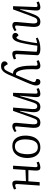

<svg xmlns="http://www.w3.org/2000/svg" viewBox="1412 -1970 788 3651"><g transform="rotate(90 1805.5 -145.0)"><path d="M573 -33Q556 -17 524 -1.5Q492 14 463 14Q429 14 411.5 -5.5Q394 -25 398 -65L425 -362Q429 -417 419 -439Q409 -461 381 -461Q357 -461 342 -449.5Q327 -438 314 -410Q301 -382 282 -333L159 0H98L114 -424Q115 -445 109.5 -455Q104 -465 87 -465Q77 -465 61.5 -460.5Q46 -456 24 -447L9 -488Q20 -494 38.5 -501.5Q57 -509 78.5 -514Q100 -519 117 -519Q157 -519 170.5 -493.5Q184 -468 180 -417L156 -133L162 -132L242 -364Q271 -446 304.5 -482.5Q338 -519 394 -519Q458 -519 478 -477Q498 -435 491 -356L466 -79Q464 -57 468 -48Q472 -39 490 -39Q517 -39 552 -65Z M695 -466Q732 -489 788.5 -504Q845 -519 909 -519Q1015 -519 1031 -469L1010 -82Q1007 -40 1036 -40Q1053 -40 1097 -57L1111 -17Q1091 -5 1059.5 4.5Q1028 14 1006 14Q967 14 954 -10.5Q941 -35 944 -83L965 -448Q950 -455 918 -459Q886 -463 850 -462Q844 -410 834 -350.5Q824 -291 812.5 -235Q801 -179 791 -136Q770 -57 741 -21.5Q712 14 670 14Q643 14 624.5 -2Q606 -18 606 -44Q606 -64 619 -80.5Q632 -97 653 -104L691 -62Q707 -64 721 -89Q735 -114 746 -154Q755 -189 765 -239.5Q775 -290 784.5 -346.5Q794 -403 801 -458Q780 -455 752 -448Q724 -441 709 -434Z M1405 75Q1385 120 1363 155Q1341 190 1310.5 209.5Q1280 229 1235 229Q1195 229 1171 210.5Q1147 192 1147 162Q1147 140 1161 123Q1175 106 1202 101L1217 128Q1231 152 1240 161Q1249 170 1264 170Q1291 170 1310 146.5Q1329 123 1356 61L1383 0H1373Q1346 0 1324 -13.5Q1302 -27 1282 -61Q1254 -106 1241.5 -180.5Q1229 -255 1229 -350Q1229 -370 1229.5 -392Q1230 -414 1231 -430Q1231 -465 1205 -465Q1191 -465 1172.5 -459Q1154 -453 1140 -447L1125 -488Q1142 -497 1173 -508Q1204 -519 1232 -519Q1269 -519 1284 -496.5Q1299 -474 1299 -439Q1298 -420 1297 -401Q1296 -382 1296 -354Q1296 -261 1304.5 -202Q1313 -143 1332 -105Q1350 -70 1361.5 -63Q1373 -56 1391 -56H1407L1525 -340Q1540 -376 1541 -399Q1542 -422 1515 -432L1482 -445Q1478 -476 1492.5 -497.5Q1507 -519 1539 -519Q1573 -519 1589.5 -496Q1606 -473 1606 -439Q1606 -418 1599.5 -392Q1593 -366 1577.5 -326.5Q1562 -287 1536 -226Z M2054 -362Q2058 -416 2044.5 -438Q2031 -460 2003 -460Q1969 -460 1952.5 -432.5Q1936 -405 1914 -336L1806 0H1745L1761 -424Q1762 -444 1756.5 -454.5Q1751 -465 1734 -465Q1718 -465 1671 -447L1656 -488Q1667 -494 1685.5 -501.5Q1704 -509 1725.5 -514Q1747 -519 1764 -519Q1804 -519 1817.5 -493.5Q1831 -468 1827 -417L1801 -134L1807 -132L1874 -368Q1897 -448 1927.5 -483.5Q1958 -519 2015 -519Q2073 -519 2097 -477.5Q2121 -436 2112 -350L2087 -132L2095 -130L2168 -363Q2194 -447 2224.5 -483Q2255 -519 2312 -519Q2376 -519 2396.5 -477Q2417 -435 2410 -357L2385 -79Q2383 -57 2387 -48Q2391 -39 2409 -39Q2436 -39 2471 -65L2492 -33Q2474 -17 2442.5 -1.5Q2411 14 2382 14Q2344 14 2328.5 -7Q2313 -28 2316 -65L2343 -362Q2348 -417 2337.5 -439Q2327 -461 2298 -461Q2279 -461 2266 -452Q2253 -443 2240.5 -415.5Q2228 -388 2208 -334L2089 0H2026Z M2755 14Q2661 14 2610 -54Q2559 -122 2559 -235Q2559 -311 2581.5 -376Q2604 -441 2654 -480Q2704 -519 2787 -519Q2876 -519 2930.5 -453.5Q2985 -388 2985 -274Q2985 -198 2961.5 -132.5Q2938 -67 2887.5 -26.5Q2837 14 2755 14ZM2761 -35Q2819 -35 2852.5 -69Q2886 -103 2899.5 -157.5Q2913 -212 2913 -275Q2913 -332 2900 -376Q2887 -420 2857.5 -445.5Q2828 -471 2778 -471Q2720 -471 2688 -437.5Q2656 -404 2643.5 -349Q2631 -294 2631 -230Q2631 -142 2663 -88.5Q2695 -35 2761 -35Z M3425 -245 3212 -236 3196 0H3131L3159 -425Q3161 -465 3132 -465Q3122 -465 3106.5 -460.5Q3091 -456 3070 -447L3055 -488Q3074 -499 3107 -509Q3140 -519 3163 -519Q3202 -519 3214.5 -494Q3227 -469 3224 -422Q3222 -389 3219.5 -356.5Q3217 -324 3215 -291H3428L3444 -506H3509L3480 -81Q3477 -40 3506 -40Q3524 -40 3569 -59L3584 -19Q3563 -7 3530 3.5Q3497 14 3476 14Q3437 14 3424 -11Q3411 -36 3415 -83Z"/></g></svg>

Font: Literata 12pt Light
Style: Italic
Weight: 300
Italic angle: -2°
Designer: Latin by Veronika Burian and Jose Scaglione. Greek by Irene Vlachou. Cyrillic by Vera Evstafieva
Foundry: TypeTogether
Version: Version 3.002